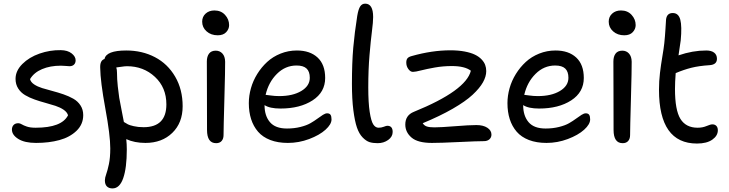

<svg xmlns="http://www.w3.org/2000/svg" viewBox="-20 -780 4029 1061"><path d="M179.2 9.8Q116.2 9.8 81.1 -12.2Q45.9 -34.2 45.9 -64Q45.9 -79.6 55.2 -89.4Q64.5 -99.1 81.1 -99.1Q90.3 -99.1 100.1 -93Q109.9 -86.9 128.4 -80.6Q147 -74.2 176.8 -74.2Q321.3 -74.2 356 -143.1Q350.6 -160.6 331.5 -173.6Q312.5 -186.5 286.6 -195.1Q260.7 -203.6 230.7 -211.7Q200.7 -219.7 171.6 -230Q142.6 -240.2 118.9 -254.2Q95.2 -268.1 80.6 -291Q65.9 -314 65.9 -344.2Q65.9 -388.7 103.5 -426.3Q141.1 -463.9 198.5 -483.9Q255.9 -503.9 315.9 -502.9Q353.5 -502.4 375.7 -485.1Q397.9 -467.8 397.9 -446.8Q397.9 -431.6 388.9 -422.9Q379.9 -414.1 363.8 -414.1Q359.4 -414.1 344.7 -415.5Q330.1 -417 316.9 -417Q256.8 -417 212.2 -397.9Q167.5 -378.9 146 -342.8Q149.9 -326.2 168.5 -313.7Q187 -301.3 213.1 -293.2Q239.3 -285.2 270 -277.1Q300.8 -269 330.6 -258.8Q360.4 -248.5 385 -234.6Q409.7 -220.7 424.8 -197.5Q439.9 -174.3 439.9 -144Q439.9 -92.8 402.8 -57.1Q365.7 -21.5 308.3 -5.9Q251 9.8 179.2 9.8Z M601.6 261.2Q582 261.2 570.8 250.2Q559.6 239.3 559.6 216.8Q559.6 202.6 566.9 182.6Q574.2 162.6 581.8 127Q589.4 91.3 589.4 40Q589.4 -32.7 562 -180.9Q534.7 -329.1 533.7 -405.8Q532.2 -446.3 557.6 -454.1Q566.9 -501 677.7 -501Q765.6 -501 836.2 -464.1Q906.7 -427.2 948 -356.4Q989.3 -285.6 989.3 -192.9Q989.3 -101.1 932.1 -45.7Q875 9.8 783.7 9.8Q723.6 9.8 677.7 -11.2Q680.7 15.6 680.7 45.9Q680.7 147.9 660.9 204.6Q641.1 261.2 601.6 261.2ZM626.5 -378.9Q626.5 -343.3 630.9 -302.5Q635.3 -261.7 638.9 -239.7Q642.6 -217.8 652.6 -167.7Q662.6 -117.7 664.6 -106Q679.2 -97.2 687 -92.8Q694.8 -88.4 719 -82.8Q743.2 -77.1 773.4 -77.1Q899.4 -77.1 899.4 -203.1Q899.4 -296.4 836.2 -355.2Q772.9 -414.1 681.6 -414.1Q669.9 -414.1 647.2 -410.6Q624.5 -407.2 622.6 -407.2Q626.5 -395.5 626.5 -378.9Z M1183.1 -585Q1146 -585 1121.6 -606.7Q1097.2 -628.4 1097.2 -660.2Q1097.2 -687.5 1116.2 -704.8Q1135.3 -722.2 1165 -722.2Q1201.2 -722.2 1223.6 -697.8Q1246.1 -673.3 1246.1 -641.1Q1246.1 -619.6 1230 -602.3Q1213.9 -585 1183.1 -585ZM1174.3 11.2Q1124 11.2 1124 -62Q1124 -180.2 1123.5 -290.3Q1123 -400.4 1123 -439.9Q1123 -467.8 1135.3 -483.9Q1147.5 -500 1172.4 -500Q1194.8 -500 1209.2 -484.1Q1223.6 -468.3 1224.1 -439Q1224.6 -399.4 1220 -234.6Q1215.3 -69.8 1215.3 -33.2Q1215.3 -13.2 1204.8 -1Q1194.3 11.2 1174.3 11.2Z M1570.8 9.8Q1515.6 9.8 1473.6 -6.3Q1431.6 -22.5 1406 -52.2Q1380.4 -82 1367.7 -121.6Q1355 -161.1 1355 -210Q1355 -251 1366.7 -292.5Q1378.4 -334 1401.6 -371.3Q1424.8 -408.7 1456.3 -437.7Q1487.8 -466.8 1530.5 -483.9Q1573.2 -501 1620.6 -501Q1692.9 -501 1734.9 -462.2Q1776.9 -423.3 1776.9 -349.1Q1776.9 -270.5 1707.3 -225.3Q1637.7 -180.2 1529.8 -180.2Q1470.7 -180.2 1441.9 -199.2V-198.2Q1441.9 -140.1 1471.7 -105Q1501.5 -69.8 1565.9 -69.8Q1606 -69.8 1640.1 -78.4Q1674.3 -86.9 1695.8 -99.4Q1717.3 -111.8 1734.1 -124.3Q1751 -136.7 1764.4 -145.3Q1777.8 -153.8 1787.6 -153.8Q1800.8 -153.8 1806.4 -145.8Q1812 -137.7 1812 -120.1Q1812 -93.3 1778.8 -63.2Q1745.6 -33.2 1688.5 -11.7Q1631.3 9.8 1570.8 9.8ZM1618.7 -418Q1556.6 -418 1510.3 -371.8Q1463.9 -325.7 1447.8 -255.9Q1452.1 -255.9 1475.6 -252.4Q1499 -249 1522.9 -249Q1597.7 -249 1644.8 -277.1Q1691.9 -305.2 1691.9 -350.1Q1691.9 -384.3 1674.3 -401.1Q1656.7 -418 1618.7 -418Z M2066.9 11.2Q2041 11.2 2022.2 5.4Q2003.4 -0.5 1983.9 -20.5Q1964.4 -40.5 1952.4 -75.4Q1940.4 -110.4 1932.6 -171.4Q1924.8 -232.4 1924.8 -316.9Q1924.8 -433.1 1932.1 -516.4Q1939.5 -599.6 1954.1 -691.9Q1960.4 -729.5 1970.5 -744.6Q1980.5 -759.8 1998 -759.8Q2042 -759.8 2042 -686Q2042 -658.7 2035.4 -607.7Q2028.8 -556.6 2022 -476.1Q2015.1 -395.5 2015.1 -296.9Q2015.1 -212.9 2022.9 -161.9Q2030.8 -110.8 2042.7 -92.5Q2054.7 -74.2 2071.8 -74.2Q2087.4 -74.2 2101.1 -79.6Q2114.7 -85 2120.1 -85Q2149.9 -85 2149.9 -50.8Q2149.9 -24.4 2125 -6.6Q2100.1 11.2 2066.9 11.2Z M2366.7 9.8Q2288.6 9.8 2254.2 -19.8Q2219.7 -49.3 2219.7 -91.8Q2219.7 -143.1 2267.1 -162.1Q2555.2 -279.3 2582 -389.2Q2548.3 -415 2477.1 -415Q2428.7 -415 2383.3 -407Q2337.9 -398.9 2306.6 -390.9Q2275.4 -382.8 2261.7 -382.8Q2248 -382.8 2236.6 -398.4Q2225.1 -414.1 2225.1 -434.1Q2225.1 -449.7 2231.7 -457.8Q2238.3 -465.8 2254.9 -470.2Q2367.2 -502 2468.8 -502Q2512.7 -502 2547.4 -495.4Q2582 -488.8 2604.2 -478Q2626.5 -467.3 2640.9 -452.1Q2655.3 -437 2661.1 -421.1Q2667 -405.3 2667 -387.2Q2667 -357.4 2648.9 -325.2Q2630.9 -293 2591.6 -256.3Q2552.2 -219.7 2481.9 -179.2Q2411.6 -138.7 2315.9 -99.1Q2324.7 -85.4 2339.4 -80.8Q2354 -76.2 2380.9 -76.2Q2415.5 -76.2 2494.1 -82.5Q2572.8 -88.9 2612.8 -88.9Q2650.4 -88.9 2673.1 -74Q2695.8 -59.1 2695.8 -36.1Q2695.8 -20.5 2684.6 -10.3Q2673.3 0 2653.8 0Q2617.2 0 2515.9 4.9Q2414.6 9.8 2366.7 9.8Z M3000 9.8Q2944.8 9.8 2902.8 -6.3Q2860.8 -22.5 2835.2 -52.2Q2809.6 -82 2796.9 -121.6Q2784.2 -161.1 2784.2 -210Q2784.2 -251 2795.9 -292.5Q2807.6 -334 2830.8 -371.3Q2854 -408.7 2885.5 -437.7Q2917 -466.8 2959.7 -483.9Q3002.4 -501 3049.8 -501Q3122.1 -501 3164.1 -462.2Q3206.1 -423.3 3206.1 -349.1Q3206.1 -270.5 3136.5 -225.3Q3066.9 -180.2 2959 -180.2Q2899.9 -180.2 2871.1 -199.2V-198.2Q2871.1 -140.1 2900.9 -105Q2930.7 -69.8 2995.1 -69.8Q3035.2 -69.8 3069.3 -78.4Q3103.5 -86.9 3125 -99.4Q3146.5 -111.8 3163.3 -124.3Q3180.2 -136.7 3193.6 -145.3Q3207 -153.8 3216.8 -153.8Q3230 -153.8 3235.6 -145.8Q3241.2 -137.7 3241.2 -120.1Q3241.2 -93.3 3208 -63.2Q3174.8 -33.2 3117.7 -11.7Q3060.5 9.8 3000 9.8ZM3047.9 -418Q2985.8 -418 2939.5 -371.8Q2893.1 -325.7 2877 -255.9Q2881.3 -255.9 2904.8 -252.4Q2928.2 -249 2952.1 -249Q3026.9 -249 3074 -277.1Q3121.1 -305.2 3121.1 -350.1Q3121.1 -384.3 3103.5 -401.1Q3085.9 -418 3047.9 -418Z M3429.7 -585Q3392.6 -585 3368.2 -606.7Q3343.8 -628.4 3343.8 -660.2Q3343.8 -687.5 3362.8 -704.8Q3381.8 -722.2 3411.6 -722.2Q3447.8 -722.2 3470.2 -697.8Q3492.7 -673.3 3492.7 -641.1Q3492.7 -619.6 3476.6 -602.3Q3460.4 -585 3429.7 -585ZM3420.9 11.2Q3370.6 11.2 3370.6 -62Q3370.6 -180.2 3370.1 -290.3Q3369.6 -400.4 3369.6 -439.9Q3369.6 -467.8 3381.8 -483.9Q3394 -500 3418.9 -500Q3441.4 -500 3455.8 -484.1Q3470.2 -468.3 3470.7 -439Q3471.2 -399.4 3466.6 -234.6Q3461.9 -69.8 3461.9 -33.2Q3461.9 -13.2 3451.4 -1Q3440.9 11.2 3420.9 11.2Z M3831.5 13.2Q3621.6 13.2 3621.6 -284.2Q3621.6 -331.5 3627 -376.5Q3632.3 -421.4 3640.1 -467.3Q3647.9 -513.2 3650.9 -541Q3654.8 -578.1 3657.5 -621.6Q3660.2 -665 3660.6 -671.9Q3664.6 -708 3697.8 -708Q3729.5 -708 3739.3 -671.4Q3749 -634.8 3741.7 -557.1Q3738.8 -534.2 3729.5 -474.1Q3807.6 -501 3882.8 -501Q3911.1 -501 3926.5 -489Q3941.9 -477.1 3941.9 -455.1Q3941.9 -422.9 3901.9 -419.9Q3842.3 -416 3800.5 -405.5Q3758.8 -395 3713.9 -376Q3710 -326.2 3710 -288.1Q3710 -171.4 3740.2 -122.8Q3770.5 -74.2 3835 -74.2Q3862.3 -74.2 3884.3 -83.5Q3906.2 -92.8 3916.5 -92.8Q3930.7 -92.8 3938.7 -84.2Q3946.8 -75.7 3946.8 -60.1Q3946.8 -29.8 3916.3 -8.3Q3885.7 13.2 3831.5 13.2Z"/></svg>

Font: Shantell Sans Normal
Style: Regular
Weight: 400
Designer: Stephen Nixon, Anya Danilova, Shantell Martin
Foundry: Arrow Type
Version: Version 1.006;[559af2be0]